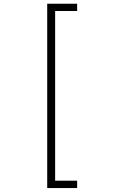

<svg xmlns="http://www.w3.org/2000/svg" viewBox="-20 -832 640 1005"><path d="M383.8 -774.4V-812.5H227.1V152.3H383.8V113.8H268.6V-774.4Z"/></svg>

Font: Roboto Mono ExtraLight
Style: Regular
Weight: 250
Monospace: yes
Designer: Google
Version: Version 3.000